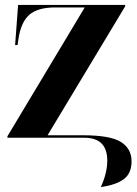

<svg xmlns="http://www.w3.org/2000/svg" viewBox="-20 -556 551 775"><path d="M387 199Q446 191 478.5 168Q511 145 511 95Q511 44 468 17Q425 -10 314 -10H172L485 -530V-536H53L41 -374H51L54 -396Q64 -466 98 -496Q132 -526 203 -526H322L10 -6V0H320Q413 0 413 92Q413 142 387 199Z"/></svg>

Font: Noto Serif Display SemiCondensed Extra
Style: Regular
Weight: 800
Width: 4
Designer: Monotype Design Team
Foundry: Monotype Imaging Inc.
Version: Version 1.900